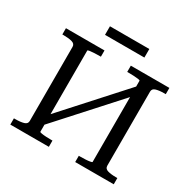

<svg xmlns="http://www.w3.org/2000/svg" viewBox="-186 -1043 1221 1225"><g transform="rotate(30 425.0 -430.5)"><path d="M186 -134 632 -627 666 -587 220 -94ZM44 0V-46H55Q92 -46 116 -53Q140 -60 140 -82V-628Q140 -650 116 -657Q92 -664 55 -664H44V-710H328V-664H319Q300 -664 280.5 -663Q261 -662 247 -660Q233 -658 233 -654V-56Q233 -53 247 -50.5Q261 -48 280.5 -47Q300 -46 319 -46H328V0ZM522 0V-46H531Q550 -46 570 -47Q590 -48 604 -50.5Q618 -53 618 -56V-654Q618 -658 604 -660Q590 -662 570 -663Q550 -664 531 -664H522V-710H806V-664H795Q759 -664 735 -657Q711 -650 711 -628V-82Q711 -60 735 -53Q759 -46 795 -46H806V0ZM281 -861H571V-798H281Z"/></g></svg>

Font: Roboto Serif 28pt
Style: Regular
Weight: 400
Designer: Greg Gazdowicz
Foundry: Commercial Type
Version: Version 1.008